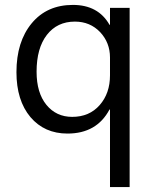

<svg xmlns="http://www.w3.org/2000/svg" viewBox="-20 -532 629 782"><path d="M508 230H428V-86H426Q374 12 255 12Q161 12 104 -55Q47 -123 47 -238Q47 -362 109 -437Q171 -512 277 -512Q380 -512 426 -431H428V-500H508ZM428 -225V-298Q428 -358 388 -401Q347 -444 285 -444Q213 -444 171 -390Q129 -336 129 -240Q129 -154 169 -105Q209 -56 274 -56Q344 -56 386 -104Q428 -152 428 -225Z"/></svg>

Font: A_ThatdaokhamC
Style: Regular
Weight: 400
Designer: Rangsiwut Chaisin
Foundry: Rangsiwut Chaisin
Version: Version 1.000